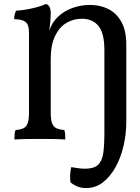

<svg xmlns="http://www.w3.org/2000/svg" viewBox="-20 -704 712 973"><path d="M417 249Q389 249 368.5 239.5Q348 230 338 221Q334 205 335.5 181.5Q337 158 341 143Q358 146 377 148.5Q396 151 411 151Q455 151 476 132Q497 113 503 73.5Q509 34 509 -28V-450Q509 -536 479 -572.5Q449 -609 395 -609Q352 -609 316 -587.5Q280 -566 258.5 -520.5Q237 -475 237 -404V-136Q237 -101 243 -82Q249 -63 264.5 -55Q280 -47 306 -45Q309 -37 310 -24.5Q311 -12 311 3Q283 1 250 0.5Q217 0 184 0Q152 0 116 0.5Q80 1 53 3Q53 -12 54 -24.5Q55 -37 59 -45Q86 -47 100.5 -55Q115 -63 121 -82Q127 -101 127 -136V-534Q127 -559 122 -574.5Q117 -590 101 -598Q85 -606 52 -607Q52 -620 54.5 -630.5Q57 -641 62 -650Q101 -652 144.5 -662Q188 -672 213 -684Q225 -680 231 -669Q237 -658 237 -634Q237 -625 236 -607Q235 -589 230 -552H231Q245 -593 276.5 -621.5Q308 -650 349.5 -664.5Q391 -679 436 -679Q487 -679 528.5 -658.5Q570 -638 595 -593.5Q620 -549 620 -478V-88Q620 -25 606 35.5Q592 96 565 144Q538 192 501 220.5Q464 249 417 249Z"/></svg>

Font: Vollkorn Medium
Style: Regular
Weight: 500
Designer: Friedrich Althausen
Foundry: Friedrich Althausen
Version: Version 5.000